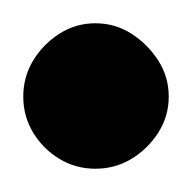

<svg xmlns="http://www.w3.org/2000/svg" viewBox="-32 -283 165 165"><path d="M-12 -200Q-12 -183 -3.5 -169Q5 -155 19 -146.5Q33 -138 50 -138Q67 -138 81 -146.5Q95 -155 104 -169Q113 -183 113 -200Q113 -217 104 -231Q95 -245 81 -254Q67 -263 50 -263Q33 -263 19 -254Q5 -245 -3.5 -231Q-12 -217 -12 -200Z"/></svg>

Font: Linefont Medium
Style: Regular
Weight: 500
Monospace: yes
Version: Version 3.002;gftools[0.9.33]